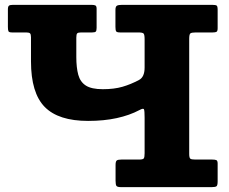

<svg xmlns="http://www.w3.org/2000/svg" viewBox="-20 -770 944 790"><path d="M575 -608.5Q575 -627 571 -631.8Q567 -636.5 549.5 -636.5H474.5Q461 -636.5 458 -641Q455 -645.5 455 -659.5V-729Q455 -743.5 461.5 -746.8Q468 -750 481.5 -750H853.5Q867.5 -750 871.5 -747Q875.5 -744 875.5 -730V-654Q875.5 -642 871 -639.2Q866.5 -636.5 855 -636.5H785.5Q768 -636.5 763.2 -632.5Q758.5 -628.5 758.5 -610V-137Q758.5 -121 763 -117.2Q767.5 -113.5 783 -113.5H853Q864.5 -113.5 870 -111.2Q875.5 -109 875.5 -97V-24Q875.5 -7.5 871 -3.8Q866.5 0 850.5 0H479Q463 0 459.2 -5Q455.5 -10 455.5 -26.5V-91Q455.5 -106 460.5 -109.8Q465.5 -113.5 479.5 -113.5H552.5Q568.5 -113.5 571.8 -118.5Q575 -123.5 575 -139.5V-285.5Q575 -314 572.5 -320Q570 -326 553.5 -317Q513 -295.5 460.2 -284Q407.5 -272.5 342.5 -272.5Q220.5 -272.5 164 -330Q107.5 -387.5 107.5 -517.5V-617Q107.5 -629 103.5 -632.8Q99.5 -636.5 88 -636.5H30Q17 -636.5 14.8 -641.5Q12.5 -646.5 12.5 -659.5V-731Q12.5 -743 16.8 -746.5Q21 -750 32.5 -750H357.5Q367.5 -750 372.5 -747.5Q377.5 -745 377.5 -734V-655.5Q377.5 -643.5 374 -640Q370.5 -636.5 359 -636.5H313.5Q301 -636.5 297.5 -632.5Q294 -628.5 294 -615V-535.5Q294 -492 302 -462.5Q310 -433 333.2 -418Q356.5 -403 403 -403Q449.5 -403 484 -413Q518.5 -423 552 -441Q575 -453 575 -492Z"/></svg>

Font: Besley* Heavy
Style: Regular
Weight: 800
Designer: Owen Earl
Foundry: indestructible type*
Version: Version 3.000; ttfautohint (v1.8.3)